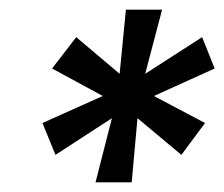

<svg xmlns="http://www.w3.org/2000/svg" viewBox="-20 -707 465 398"><path d="M178 -329H253L265 -462L356 -386L405 -452L299 -508L425 -565L399 -630L281 -554L316 -687H241L228 -554L138 -630L88 -565L193 -508L68 -452L95 -386L212 -462Z"/></svg>

Font: Archivo SemiBold
Style: Italic
Weight: 600
Italic angle: -10°
Designer: Hector Gatti
Foundry: Omnibus-Type
Version: Version 2.001